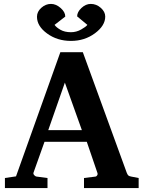

<svg xmlns="http://www.w3.org/2000/svg" viewBox="-20 -951 726 971"><path d="M681.2 0H404.8V-50.8L463.9 -58.1Q468.3 -59.1 471.7 -64.7Q475.1 -70.3 473.1 -75.2L418.9 -233.9H205.1L149.9 -79.1Q147 -72.3 152.6 -65.7Q158.2 -59.1 164.1 -58.1L220.2 -50.8V0H4.9V-50.8L61 -59.1L285.2 -687H398.9L621.1 -77.1Q625 -67.4 628.9 -63.7Q632.8 -60.1 643.1 -58.1L681.2 -50.8ZM394 -293 308.1 -533.2 224.1 -293ZM512.2 -867.2Q512.2 -821.3 460.2 -782.7Q408.2 -744.1 338.9 -744.1Q269.5 -744.1 218.3 -781.5Q167 -818.8 167 -866.2Q167 -892.1 189 -911.6Q210.9 -931.2 237.8 -931.2Q263.2 -931.2 286.6 -910.6Q310.1 -890.1 310.1 -867.2L255.9 -825.2Q264.6 -812.5 285.9 -800.3Q307.1 -788.1 338.9 -788.1Q366.2 -788.1 390.4 -801.8Q414.6 -815.4 421.9 -825.2L370.1 -868.2Q370.1 -890.1 391.8 -910.6Q413.6 -931.2 439 -931.2Q467.3 -931.2 489.7 -911.4Q512.2 -891.6 512.2 -867.2Z"/></svg>

Font: Veleka
Style: Bold
Weight: 700
Designer: Stefan Peev, Context Ltd, 2016; SIL International, 1997-2014.
Foundry: Stefan Peev, Context Ltd, 2016
Version: Version 1.000